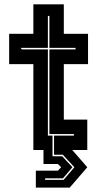

<svg xmlns="http://www.w3.org/2000/svg" viewBox="-20 -697 482 892"><path d="M146.5 174.5V96H249L264 80L249 65H182V0H135V-399H22.5V-540H135V-677H276.5V-540H389V-399H276.5V-141.5H385.5V0H316L385.5 80L304 174.5ZM189.5 138.5H275.5L325.5 80L272 22H231V-67H323.5V-74H209.5V-467.5H331V-474.5H209.5V-623H202.5V-474.5H76L81.5 -467.5H202.5V-67H224V29H269L316.5 80L272.5 131.5H190Z"/></svg>

Font: Tourney ExtraBold
Style: Regular
Weight: 800
Designer: Tyler Finck
Foundry: Etcetera Type Co
Version: Version 1.015